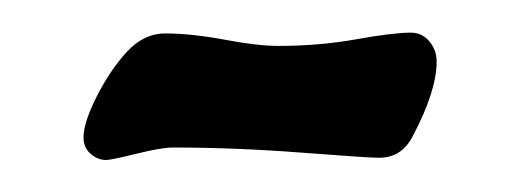

<svg xmlns="http://www.w3.org/2000/svg" viewBox="-20 -309 324 120"><path d="M32.2 -223.1Q32.2 -232.4 40.5 -248.8Q48.8 -265.1 59.1 -276.4Q69.8 -288.1 83 -288.1Q99.6 -288.1 120.4 -284.2Q141.1 -280.3 153.8 -280.3Q179.2 -280.3 202.4 -284.4Q225.6 -288.6 236.8 -288.6Q243.7 -288.6 248.3 -283.2Q252.9 -277.8 252.9 -270.5Q252.9 -252 237.8 -223.6Q231 -210.4 216.8 -210.4Q210 -210.4 168.5 -213.6Q127 -216.8 87.9 -216.8Q81.1 -216.8 65.2 -212.9Q49.3 -209 46.4 -209Q41 -209 36.6 -212.9Q32.2 -216.8 32.2 -223.1Z"/></svg>

Font: Cooper*
Style: Regular
Weight: 400
Designer: Owen Earl
Foundry: indestructible type*
Version: Version 0.001